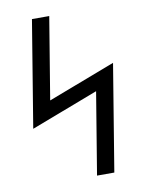

<svg xmlns="http://www.w3.org/2000/svg" viewBox="-83 -794 642 853"><g transform="rotate(-10 237.5 -367.5)"><path d="M285 0 346 -370 42 -254 121 -735H199L138 -365L442 -481L363 0Z"/></g></svg>

Font: Iosevka QP
Style: Italic
Weight: 400
Italic angle: -9°
Designer: Belleve Invis
Foundry: Belleve Invis
Version: Version 20.0.0; ttfautohint (v1.8.4)